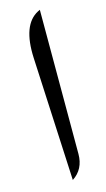

<svg xmlns="http://www.w3.org/2000/svg" viewBox="-116 -774 451 816"><g transform="rotate(-15 109.5 -366.5)"><path d="M140.6 -730 149.9 -734.4V-100.6Q149.9 -33.2 98.1 0.5L71.8 -543.5Q64.9 -690.4 140.6 -730Z"/></g></svg>

Font: Gandom FD
Style: FD
Weight: 400
Foundry: DejaVu fonts team - Redesigned by Saber Rastikerdar - Based on Samim Font
Version: Version 0.6